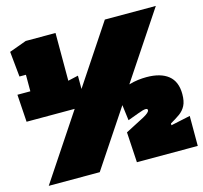

<svg xmlns="http://www.w3.org/2000/svg" viewBox="-117 -910 1093 1033"><g transform="rotate(-15 429.0 -393.0)"><path d="M-6 -517H66V-609H30L16 -750L112 -785H278V-519L335 -532V-458L553 -786H837L590 -415Q617 -423 641.5 -426Q666 -429 688 -429Q767 -429 809.5 -395Q852 -361 852 -291Q852 -251 839.5 -227Q827 -203 804.5 -187Q782 -171 752 -154V-144L860 -167V0H521L511 -169Q580 -204 616 -223.5Q652 -243 651 -256Q651 -264 640 -264Q627 -264 598.5 -253Q570 -242 536 -230L525 -317L314 0H30L272 -364H4Z"/></g></svg>

Font: Gasoek One
Style: Regular
Weight: 400
Designer: Jiashuo Zhang
Foundry: JAMO
Version: Version 1.000; ttfautohint (v1.8.4.7-5d5b);gftools[0.9.29]